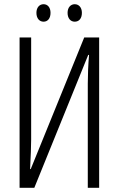

<svg xmlns="http://www.w3.org/2000/svg" viewBox="-20 -892 577 912"><path d="M153 -831C153 -805 167 -789 187 -789C206 -789 220 -804 220 -831C220 -857 206 -872 187 -872C167 -872 153 -856 153 -831ZM301 -831C301 -805 315 -789 335 -789C355 -789 369 -804 369 -831C369 -857 354 -872 335 -872C316 -872 301 -857 301 -831ZM73 -714V0H143L399 -631H403C399 -585 397 -536 397 -495V0H451V-714H380L126 -89H123C126 -155 128 -194 128 -229V-714Z"/></svg>

Font: Noto Sans Display Condensed Light
Style: Regular
Weight: 300
Width: 3
Designer: Monotype Design Team
Foundry: Monotype Imaging Inc.
Version: Version 1.900